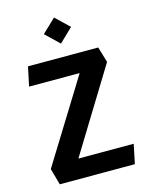

<svg xmlns="http://www.w3.org/2000/svg" viewBox="-140 -1059 899 1147"><g transform="rotate(-15 310.0 -485.5)"><path d="M55.5 -101.7 397.1 -654 434.5 -611.1H57.7L82.7 -729.9L517.1 -730L545.8 -633.2L201.3 -71.3L176.8 -119.7H573.1L548.1 0H83.8ZM224 -890.9 308.3 -971.3 392.2 -890.9 308.3 -810.1Z"/></g></svg>

Font: Monaspace Krypton Var ExLight
Style: Regular
Weight: 200
Designer: Riley Cran and the Lettermatic Team
Version: Version 1.200 (Monaspace Krypton Var)